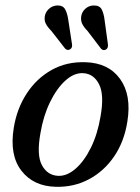

<svg xmlns="http://www.w3.org/2000/svg" viewBox="-20 -690 526 719"><path d="M300 -457Q386.5 -454.5 429.8 -394.2Q473 -334 457 -235Q445.5 -160.5 407.8 -104.8Q370 -49 313.2 -18.8Q256.5 11.5 188.5 9.5Q105 7.5 60 -51Q15 -109.5 31.5 -211Q43 -283 79.8 -339.5Q116.5 -396 173 -427.8Q229.5 -459.5 300 -457ZM197.5 -31.5Q230.5 -30 263 -58.2Q295.5 -86.5 320.5 -137.2Q345.5 -188 356.5 -254Q371 -334.5 351.2 -374Q331.5 -413.5 292 -416Q257.5 -418 224.8 -388.2Q192 -358.5 167 -306.8Q142 -255 131.5 -191.5Q116.5 -109.5 137 -71.5Q157.5 -33.5 197.5 -31.5ZM372 -612.5 384 -525Q386 -510.5 377.5 -505Q367.5 -498.5 358.5 -507.5L307.5 -574.5Q293.5 -588.5 287.5 -601.5Q281.5 -614.5 284.5 -631Q287.5 -646.5 300.2 -657.8Q313 -669 330.5 -669.5Q353 -670 361 -654.5Q369 -639 372 -612.5ZM236 -613.5 249.5 -525.5Q252 -512 243.5 -506Q233.5 -499 224 -508L172.5 -574Q158.5 -588 151.8 -600.8Q145 -613.5 148 -630Q150.5 -645 163.2 -656.8Q176 -668.5 193.5 -669.5Q215.5 -670.5 224 -655Q232.5 -639.5 236 -613.5Z"/></svg>

Font: Fraunces 72pt S050
Style: Italic
Weight: 400
Italic angle: -16°
Version: Version 1.000; ttfautohint (v1.8.3)